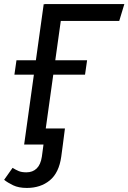

<svg xmlns="http://www.w3.org/2000/svg" viewBox="-51 -709 630 942"><path d="M87.4 0 97.5 -78.7H267.6L257.5 0ZM67.5 0 163.5 -689.1 249.5 -622.6 162.5 0ZM165.5 -689.1H559.1L534 -606.3H232.4ZM29.8 -413.2H376.3L366.2 -342.7H116.4H19.7ZM80.7 213.1Q40.5 213.1 13.5 200.1Q-13.6 187.1 -30.7 173.1L10.7 114.5Q26.7 124.5 41.2 130.5Q55.7 136.5 78.6 136.5Q109.5 136.5 129 117.5Q148.5 98.6 154.4 59.7L162.4 0H257.5L249.5 59.6Q238.4 138.9 193.2 176Q148 213.1 80.7 213.1Z"/></svg>

Font: Fira Sans Variable
Style: Italic
Weight: 397
Italic angle: -8°
Designer: Carrois Corporate & Edenspiekermann AG
Foundry: Carrois Corporate GbR & Edenspiekermann AG
Version: Version 4.202